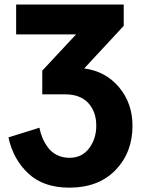

<svg xmlns="http://www.w3.org/2000/svg" viewBox="-20 -613 664 854"><path d="M17.6 -2 155.3 -44.9Q160.2 -20.5 168.9 0.5Q177.7 21.5 192.9 42.5Q208 63.5 232.9 76.2Q257.8 88.9 289.1 88.9Q344.7 88.9 376.5 46.4Q408.2 3.9 408.2 -53.7Q408.2 -116.2 372.6 -154.8Q336.9 -193.4 269.5 -193.4H168V-298.8L318.4 -460H51.8V-592.8H530.3V-498L354.5 -308.6Q450.2 -295.9 509.8 -224.6Q569.3 -153.3 569.3 -53.7Q569.3 65.4 493.7 143.6Q418 221.7 288.1 221.7Q172.9 221.7 105.5 158.2Q38.1 94.7 17.6 -2Z"/></svg>

Font: Gothic A1 Black
Style: Regular
Weight: 900
Version: Version 2.50